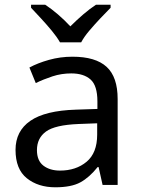

<svg xmlns="http://www.w3.org/2000/svg" viewBox="-20 -786 601 816"><path d="M288 -545Q386 -545 433 -502Q480 -459 480 -365V0H416L399 -76H395Q360 -32 321.5 -11Q283 10 215 10Q142 10 94 -28.5Q46 -67 46 -149Q46 -229 109 -272.5Q172 -316 303 -320L394 -323V-355Q394 -422 365 -448Q336 -474 283 -474Q241 -474 203 -461.5Q165 -449 132 -433L105 -499Q140 -518 188 -531.5Q236 -545 288 -545ZM314 -259Q214 -255 175.5 -227Q137 -199 137 -148Q137 -103 164.5 -82Q192 -61 235 -61Q303 -61 348 -98.5Q393 -136 393 -214V-262ZM235 -606Q222 -629 200 -655.5Q178 -682 154 -708Q130 -734 112 -753V-766H172Q198 -749 226 -725Q254 -701 279 -674Q306 -701 334 -725Q362 -749 388 -766H450V-753Q431 -734 406.5 -708Q382 -682 359.5 -655.5Q337 -629 325 -606Z"/></svg>

Font: Noto Sans Old Permic
Style: Regular
Weight: 400
Designer: Monotype Design Team
Foundry: Monotype Imaging Inc.
Version: Version 2.001; ttfautohint (v1.8.4.7-5d5b)